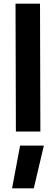

<svg xmlns="http://www.w3.org/2000/svg" viewBox="-20 -720 308 1051"><path d="M65 -700H199L201 0H67ZM90 77H220L165 311H46Z"/></svg>

Font: Panefresco 999wt
Style: Regular
Weight: 900
Version: Version 1.001